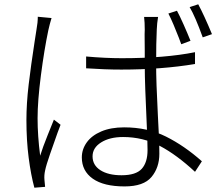

<svg xmlns="http://www.w3.org/2000/svg" viewBox="-20 -833 1040 894"><path d="M547 -562Q749 -562 888 -590V-535Q733 -509 545 -509Q468 -509 381 -515V-570Q471 -562 547 -562ZM710 -696Q707 -639 707 -532Q707 -452 715 -298Q722 -181 722 -117Q722 -53 685.5 -9Q649 35 560 35Q463 35 412 -1Q361 -37 361 -100Q361 -138 384 -170Q407 -202 451.5 -221Q496 -240 558 -240Q667 -240 753 -197Q839 -154 920 -82L888 -33Q803 -112 724.5 -153.5Q646 -195 553 -195Q491 -195 451 -170Q411 -145 411 -105Q411 -64 447.5 -40.5Q484 -17 546 -17Q613 -17 640 -47Q667 -77 667 -134Q667 -180 662 -283Q659 -346 656.5 -414Q654 -482 654 -531V-598Q654 -626 653.5 -650.5Q653 -675 654 -695Q654 -729 651 -754H716Q711 -724 710 -696ZM205 -692Q186 -602 170.5 -482.5Q155 -363 155 -282Q155 -201 167 -108Q179 -147 202 -204L231 -276L262 -252L248 -215Q231 -167 213 -115.5Q195 -64 190 -39Q185 -17 187 5L190 37L140 41Q124 -18 113.5 -98.5Q103 -179 103 -274Q103 -351 113.5 -439.5Q124 -528 141 -638Q146 -667 150 -696Q156 -728 156 -755L220 -749Q216 -736 212 -721Q208 -706 205 -692ZM867 -643 824 -627Q813 -656 814 -654Q802 -685 788.5 -717Q775 -749 764 -770L804 -783Q817 -759 835 -718.5Q853 -678 867 -643ZM967 -674 924 -659Q889 -756 863 -800L903 -813Q930 -763 967 -674Z"/></svg>

Font: 寒蝉端黑体 Light
Style: Regular
Weight: 300
Designer: ChillDuanSans {Warren2060}; 
Source Han Sans {Ryoko NISHIZUKA 西塚涼子 (kana, bopomofo & ideographs); Paul D. Hunt (Latin, G
Foundry: ChillType&Adobe
Version: Version 1.300;Glyphs 3.3 (3306)